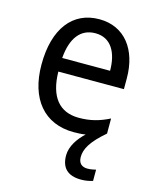

<svg xmlns="http://www.w3.org/2000/svg" viewBox="-115 -689 740 922"><g transform="rotate(15 255.0 -228.5)"><path d="M348 50C348 10 371 -31 441 -91V-166C391 -141 347 -129 290 -129C193 -129 140 -193 138 -318H464V-372C464 -513 391 -612 264 -612C132 -612 51 -509 51 -330C51 -160 137 -56 284 -56C305 -56 325 -57 343 -60C309 -29 278 15 278 61C278 121 309 155 377 155C401 155 418 151 435 146V90C426 92 411 96 393 96C365 96 348 81 348 50ZM263 -542C342 -542 377 -475 377 -386H139C147 -487 190 -542 263 -542Z"/></g></svg>

Font: Noto Sans Malayalam UI SemiCondensed
Style: Regular
Weight: 400
Width: 4
Designer: Jelle Bosma - Monotype Design Team
Foundry: Monotype Imaging Inc.
Version: Version 2.104